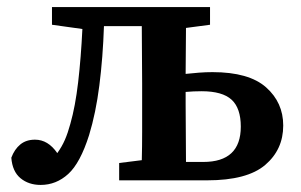

<svg xmlns="http://www.w3.org/2000/svg" viewBox="-20 -510 850 543"><path d="M95 13Q61 13 38 -6Q15 -25 12 -64Q21 -88 37.5 -101.5Q54 -115 79 -115Q116 -115 142 -77Q155 -95 163.5 -114.5Q172 -134 179 -160Q193 -209 201 -277.5Q209 -346 213 -428L127 -440V-490H574V-440L506 -431Q506 -400 505.5 -366.5Q505 -333 505 -301Q523 -303 542.5 -304.5Q562 -306 581 -306Q684 -306 732.5 -263Q781 -220 781 -155Q781 -87 730 -43.5Q679 0 566 0H317V-49L381 -57Q382 -95 382 -137.5Q382 -180 382 -215V-274Q382 -310 381.5 -353.5Q381 -397 381 -436H274Q271 -347 261 -268.5Q251 -190 232 -128Q207 -49 173 -18Q139 13 95 13ZM505 -215Q505 -178 505.5 -134.5Q506 -91 506 -52H555Q661 -52 661 -152Q661 -204 635 -228Q609 -252 550 -252Q539 -252 527.5 -251.5Q516 -251 505 -250Z"/></svg>

Font: Source Serif 4 SmText Semibold
Style: Regular
Weight: 600
Designer: Frank Grießhammer
Foundry: Adobe
Version: Version 4.005;hotconv 1.1.0;makeotfexe 2.6.0